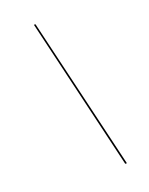

<svg xmlns="http://www.w3.org/2000/svg" viewBox="-169 -867 858 1103"><g transform="rotate(-20 260.0 -315.0)"><path d="M189.5 -780H180L400 150H410Z"/></g></svg>

Font: Bodoni* 24pt
Style: Italic
Weight: 400
Italic angle: -13°
Version: Version 2.3